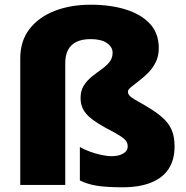

<svg xmlns="http://www.w3.org/2000/svg" viewBox="-20 -785 790 815"><path d="M654 -581Q654 -547 641 -521Q628 -495 608.5 -475.5Q589 -456 569 -441Q549 -426 536 -415Q523 -404 523 -396Q523 -384 534.5 -374.5Q546 -365 568.5 -353Q591 -341 624 -320Q657 -299 678.5 -277.5Q700 -256 710.5 -229Q721 -202 721 -163Q721 -107 696 -68.5Q671 -30 621.5 -10Q572 10 500 10Q433 10 392 3.5Q351 -3 319 -19V-161Q336 -151 360 -142Q384 -133 409.5 -127.5Q435 -122 455 -122Q483 -122 502.5 -133Q522 -144 522 -164Q522 -175 516.5 -184.5Q511 -194 491.5 -207Q472 -220 431 -241Q391 -263 367 -282Q343 -301 332.5 -322Q322 -343 322 -369Q322 -400 335.5 -421.5Q349 -443 369.5 -459.5Q390 -476 410.5 -490.5Q431 -505 444.5 -521.5Q458 -538 458 -561Q458 -586 433.5 -602.5Q409 -619 365 -619Q328 -619 304 -607Q280 -595 268.5 -572.5Q257 -550 257 -517V0H66V-537Q66 -611 105 -661.5Q144 -712 211.5 -738.5Q279 -765 365 -765Q449 -765 514.5 -744.5Q580 -724 617 -683.5Q654 -643 654 -581Z"/></svg>

Font: Noto Sans Symbols Black
Style: Regular
Weight: 900
Version: Version 2.002